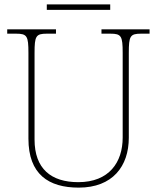

<svg xmlns="http://www.w3.org/2000/svg" viewBox="-20 -848 719 878"><path d="M194 -803H484V-828H194ZM340 10C495 10 569 -88 569 -218V-606C569 -683 575 -694 625 -694H664V-714H444V-694H485C535 -694 541 -683 541 -606V-219C541 -106 479 -15 338 -15C214 -15 138 -76 138 -210V-606C138 -683 144 -694 194 -694H236V-714H13V-694H54C104 -694 110 -683 110 -606V-214C110 -51 202 10 340 10Z"/></svg>

Font: Noto Serif Sinhala Thin
Style: Regular
Weight: 100
Designer: Jelle Bosma - Monotype Design Team
Foundry: Monotype Imaging Inc.
Version: Version 2.007